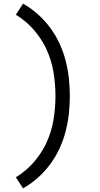

<svg xmlns="http://www.w3.org/2000/svg" viewBox="-20 -861 540 1042"><path d="M105 161 66 101Q121 68 164 18.5Q207 -31 233.5 -89.5Q260 -148 270.5 -212Q281 -276 281 -340Q281 -404 270.5 -468Q260 -532 233.5 -590.5Q207 -649 164 -698.5Q121 -748 66 -781L105 -841Q148 -817 185 -784Q222 -751 251.5 -711.5Q281 -672 302 -627Q323 -582 335.5 -534.5Q348 -487 353.5 -438Q359 -389 359 -340Q359 -291 353.5 -242Q348 -193 335.5 -145.5Q323 -98 302 -53Q281 -8 251.5 31.5Q222 71 185 104Q148 137 105 161Z"/></svg>

Font: Iosevka Gothic
Style: Regular
Weight: 400
Monospace: yes
Designer: Belleve Invis
Foundry: Belleve Invis
Version: Version 15.5.1; ttfautohint (v1.8.4)